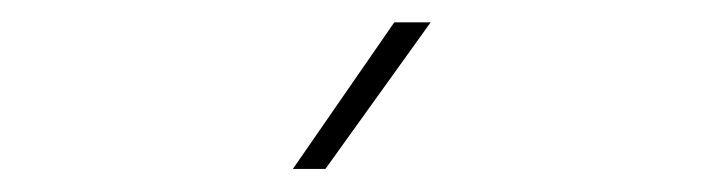

<svg xmlns="http://www.w3.org/2000/svg" viewBox="-20 -760 640 170"><path d="M329.1 -740.2H361.3L268.1 -610.4H239.3Z"/></svg>

Font: Roboto Mono Thin
Style: Regular
Weight: 250
Designer: Google
Version: Version 2.000985; 2015; ttfautohint (v1.3)